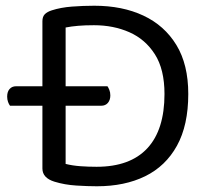

<svg xmlns="http://www.w3.org/2000/svg" viewBox="-20 -639 731 670"><path d="M159 -338V-270H333Q348 -270 356.5 -280Q365 -290 365 -306Q365 -317 361.5 -325.5Q358 -334 355 -338ZM223 -270V-338H36Q22 -338 13.5 -328.5Q5 -319 5 -302Q5 -292 8 -283.5Q11 -275 15 -270ZM554 -311Q554 -186 494 -121.5Q434 -57 317 -57Q288 -57 260.5 -59Q233 -61 209 -67V-543Q229 -547 253 -549Q277 -551 308 -551Q376 -551 431.5 -526.5Q487 -502 520.5 -449.5Q554 -397 554 -311ZM637 -311Q637 -414 595.5 -482Q554 -550 480.5 -584.5Q407 -619 309 -619Q270 -619 231 -616Q192 -613 161 -603Q145 -598 136.5 -589.5Q128 -581 128 -565V-51Q128 -18 170 -5Q206 6 246.5 8.5Q287 11 318 11Q415 11 486.5 -24Q558 -59 597.5 -130.5Q637 -202 637 -311Z"/></svg>

Font: Baloo Bhaina 2
Style: Regular
Weight: 400
Designer: Yesha Goshar, Manish Minz, Shuchita Grover and Ek Type
Foundry: Ek Type
Version: Version 1.700